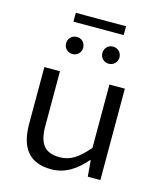

<svg xmlns="http://www.w3.org/2000/svg" viewBox="-119 -885 838 986"><g transform="rotate(15 300.0 -392.5)"><path d="M246 12C321 12 378 -28 427 -85H431L438 0H505V-486H423V-149C369 -86 328 -59 272 -59C191 -59 160 -103 160 -195V-486H77V-184C77 -56 130 12 246 12ZM199 -588C225 -588 244 -608 244 -633C244 -659 225 -679 199 -679C173 -679 153 -659 153 -633C153 -608 173 -588 199 -588ZM391 -588C417 -588 437 -608 437 -633C437 -659 417 -679 391 -679C365 -679 346 -659 346 -633C346 -608 365 -588 391 -588ZM161 -750H428V-797H161Z"/></g></svg>

Font: Hasklig
Style: Regular
Weight: 400
Monospace: yes
Designer: Paul D. Hunt, Teo Tuominen
Foundry: Adobe Systems Incorporated
Version: Version 2.030;PS 1.0;hotconv 16.6.51;makeotf.lib2.5.65220